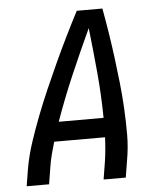

<svg xmlns="http://www.w3.org/2000/svg" viewBox="-53 -781 705 828"><g transform="rotate(-5 300.0 -367.5)"><path d="M29 0 41 -74Q51 -131 69.5 -187Q88 -243 109.5 -298.5Q131 -354 155 -409Q179 -464 204 -518.5Q229 -573 255.5 -627Q282 -681 310 -735H421Q431 -681 439.5 -627Q448 -573 455 -518.5Q462 -464 468 -409Q474 -354 477 -298.5Q480 -243 480 -186.5Q480 -130 470 -74L458 0H362L374 -74Q378 -100 380.5 -127Q383 -154 384 -181H164Q156 -154 149 -127.5Q142 -101 138 -74L126 0ZM385 -265Q384 -364 375 -461.5Q366 -559 355 -656Q310 -559 268 -461.5Q226 -364 191 -265Z"/></g></svg>

Font: Iosevka Curly MdExObl
Style: Regular
Weight: 500
Width: 7
Italic angle: -9°
Monospace: yes
Designer: Belleve Invis
Foundry: Belleve Invis
Version: Version 11.1.0; ttfautohint (v1.8.3)